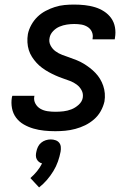

<svg xmlns="http://www.w3.org/2000/svg" viewBox="-20 -562 590 840"><path d="M222 12Q197 12 173 9.5Q149 7 126.5 0.5Q104 -6 84 -17.5Q64 -29 50.5 -47Q37 -65 32.5 -88.5Q28 -112 32 -136L34 -143H131L130 -140Q127 -123 135 -108.5Q143 -94 157 -86Q171 -78 188 -75.5Q205 -73 222 -73Q240 -73 257.5 -75Q275 -77 292 -83.5Q309 -90 324 -103.5Q339 -117 342 -134Q345 -152 337 -167Q329 -182 315.5 -192Q302 -202 286 -208Q270 -214 254 -219.5Q238 -225 222.5 -232Q207 -239 192.5 -247Q178 -255 164.5 -265Q151 -275 140 -287Q129 -299 120 -313Q111 -327 106 -343Q101 -359 100 -377Q99 -395 102 -413Q106 -433 117 -453Q128 -473 144 -488.5Q160 -504 180 -514.5Q200 -525 220.5 -531.5Q241 -538 262 -540Q283 -542 304 -542Q328 -542 351 -539.5Q374 -537 395.5 -530.5Q417 -524 435.5 -512Q454 -500 466.5 -482.5Q479 -465 483 -442.5Q487 -420 483 -397L482 -390H385V-393Q388 -409 382 -422.5Q376 -436 363.5 -444Q351 -452 336 -454.5Q321 -457 305 -457Q289 -457 272.5 -454.5Q256 -452 240.5 -445.5Q225 -439 212.5 -426Q200 -413 197 -397Q193 -379 201 -363.5Q209 -348 222.5 -338Q236 -328 252 -322Q268 -316 284 -310.5Q300 -305 316 -298.5Q332 -292 346 -283.5Q360 -275 373 -265Q386 -255 397.5 -243Q409 -231 417.5 -217Q426 -203 431.5 -187Q437 -171 438.5 -153.5Q440 -136 437 -118Q432 -96 420.5 -75.5Q409 -55 391 -39.5Q373 -24 352.5 -14Q332 -4 309.5 2Q287 8 265 10Q243 12 222 12ZM151 258 113 217Q129 203 142 187Q155 171 164 153Q156 151 150 146Q144 141 140.5 134Q137 127 137 118.5Q137 110 139 102Q141 91 146 80.5Q151 70 160 62.5Q169 55 180 51.5Q191 48 202 48Q213 48 223 51.5Q233 55 239 62.5Q245 70 246 80.5Q247 91 245 102Q241 123 233.5 144.5Q226 166 213.5 186.5Q201 207 185.5 225Q170 243 151 258Z"/></svg>

Font: Lode Dark
Style: Bold Italic
Weight: 700
Italic angle: -11°
Monospace: yes
Designer: Belleve Invis
Foundry: Belleve Invis
Version: Version 29.2.0; ttfautohint (v1.8.3)